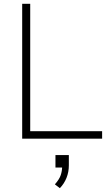

<svg xmlns="http://www.w3.org/2000/svg" viewBox="-20 -725 567 1004"><path d="M96 0V-705H138V-39H514V0ZM293 259 267 239Q290 213 297.5 191Q305 169 305 144L320 151H270V86H340V140Q340 174 328 204.5Q316 235 293 259Z"/></svg>

Font: Nunito Sans 12pt ExtraLight
Style: Regular
Weight: 200
Version: Version 3.101;gftools[0.9.27]